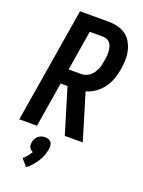

<svg xmlns="http://www.w3.org/2000/svg" viewBox="-180 -816 860 1154"><g transform="rotate(20 250.0 -239.5)"><path d="M3 0 124 -735H306Q337 -735 365.5 -728Q394 -721 417 -704.5Q440 -688 454 -663Q468 -638 474.5 -610Q481 -582 480 -551.5Q479 -521 474 -491Q469 -460 458 -428.5Q447 -397 427.5 -370Q408 -343 380 -323Q352 -303 320 -294L409 0H294L207 -287H163L116 0ZM179 -383H260Q274 -383 288 -388Q302 -393 314 -402.5Q326 -412 334.5 -424.5Q343 -437 349 -450.5Q355 -464 358 -478Q361 -492 363 -506Q366 -521 367.5 -535.5Q369 -550 368 -564Q367 -578 364 -591.5Q361 -605 353.5 -616Q346 -627 333 -633Q320 -639 306 -639H221ZM140 256 101 212Q114 201 126 187Q138 173 147 157Q139 155 133 149.5Q127 144 123.5 137Q120 130 119.5 121.5Q119 113 120 104Q122 93 127.5 82Q133 71 142.5 63Q152 55 163.5 51.5Q175 48 186 48Q197 48 207.5 51.5Q218 55 224.5 63Q231 71 232.5 82Q234 93 232 104Q229 126 221.5 147Q214 168 201.5 187.5Q189 207 174 224.5Q159 242 140 256Z"/></g></svg>

Font: Iosevka
Style: Bold Italic
Weight: 700
Italic angle: -9°
Monospace: yes
Designer: Belleve Invis
Foundry: Belleve Invis
Version: Version 32.5.0; ttfautohint (v1.8.4)